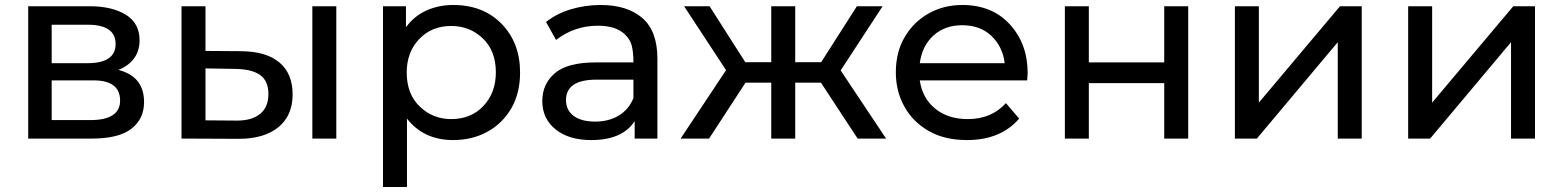

<svg xmlns="http://www.w3.org/2000/svg" viewBox="-20 -555 6261 769"><path d="M348 0H93V-530H339Q429 -530 484 -496Q539 -462 539 -394Q539 -350 516 -320Q493 -290 454 -275Q557 -249 557 -146Q557 -79 506.5 -39.5Q456 0 348 0ZM331 -302Q443 -302 443 -379Q443 -456 331 -456H187V-302ZM341 -74Q461 -74 461 -152Q461 -233 355 -233H187V-74Z M936 1 707 0V-530H803V-351L946 -350Q1047 -349 1099.5 -304.5Q1152 -260 1152 -177Q1152 -92 1095 -45.5Q1038 1 936 1ZM1327 0H1231V-530H1327ZM929 -72Q989 -72 1022 -99Q1055 -126 1055 -178Q1055 -231 1022 -254.5Q989 -278 923 -279L803 -281V-73Z M1610 194H1514V-530H1606V-446Q1640 -492 1689 -513.5Q1738 -535 1795 -535Q1916 -535 1989.5 -459Q2063 -383 2063 -265Q2063 -181 2027.5 -120.5Q1992 -60 1931.5 -27Q1871 6 1795 6Q1677 6 1610 -80ZM1787 -78Q1867 -78 1916.5 -131Q1966 -184 1966 -265Q1966 -351 1914 -401Q1862 -451 1787 -451Q1709 -451 1659 -398.5Q1609 -346 1609 -265Q1609 -178 1661.5 -128Q1714 -78 1787 -78Z M2348 6Q2258 6 2205 -37Q2152 -80 2152 -150Q2152 -219 2202.5 -262Q2253 -305 2365 -305H2517Q2517 -345 2510.5 -371.5Q2504 -398 2481 -419Q2445 -452 2375 -452Q2281 -452 2207 -395L2167 -467Q2210 -501 2267 -518Q2324 -535 2386 -535Q2492 -535 2552.5 -483Q2613 -431 2613 -320V0H2522V-70Q2473 6 2348 6ZM2364 -68Q2418 -68 2458 -92Q2498 -116 2517 -162V-236H2369Q2247 -236 2247 -154Q2247 -114 2277.5 -91Q2308 -68 2364 -68Z M3529 0H3415L3268 -224H3165V0H3069V-224H2966L2820 0H2706L2888 -274L2720 -530H2822L2965 -306H3069V-530H3165V-306H3269L3412 -530H3515L3347 -273Z M3853 6Q3763 6 3699.5 -30.5Q3636 -67 3602 -128.5Q3568 -190 3568 -265Q3568 -347 3604 -407.5Q3640 -468 3700 -501.5Q3760 -535 3834 -535Q3954 -535 4025 -457Q4096 -379 4096 -262L4094 -233H3664Q3674 -162 3725.5 -120Q3777 -78 3856 -78Q3951 -78 4009 -142L4062 -80Q3988 6 3853 6ZM4004 -302Q3996 -368 3951 -411Q3906 -454 3834 -454Q3764 -454 3718.5 -412.5Q3673 -371 3664 -302Z M4739 0H4643V-222H4341V0H4245V-530H4341V-305H4643V-530H4739Z M5434 0H5338V-386L5014 0H4926V-530H5022V-144L5347 -530H5434Z M6128 0H6032V-386L5708 0H5620V-530H5716V-144L6041 -530H6128Z"/></svg>

Font: Argentum Novus
Style: Regular
Weight: 400
Designer: Julieta Ulanovsky
Foundry: Julieta Ulanovsky
Version: Version 7.20;July 27, 2021;FontCreator 13.0.0.2683 64-bit